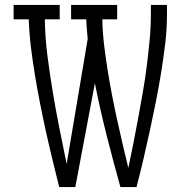

<svg xmlns="http://www.w3.org/2000/svg" viewBox="-20 -755 790 775"><path d="M219 0Q205 -56 191.5 -111.5Q178 -167 165.5 -223.5Q153 -280 142 -336Q131 -392 121.5 -449Q112 -506 105 -563Q98 -620 96 -677H35V-735H221V-677H161Q162 -603 171.5 -529.5Q181 -456 193 -383.5Q205 -311 219.5 -238.5Q234 -166 249 -93L334 -598Q332 -618 330.5 -637.5Q329 -657 328 -677H267V-735H453V-677H393Q394 -626 400 -575.5Q406 -525 414 -475Q422 -425 431.5 -375Q441 -325 452 -275Q463 -225 474.5 -175.5Q486 -126 498 -77Q509 -128 519 -179.5Q529 -231 538.5 -282.5Q548 -334 557 -385.5Q566 -437 572.5 -489Q579 -541 584 -593.5Q589 -646 589 -698V-735H654V-698Q654 -639 647 -580Q640 -521 630.5 -462.5Q621 -404 609.5 -346Q598 -288 585.5 -230.5Q573 -173 559.5 -115Q546 -57 531 0H466Q437 -104 410.5 -208.5Q384 -313 363 -419L284 0Z"/></svg>

Font: Iosevka Etoile Light
Style: Regular
Weight: 300
Designer: Belleve Invis
Foundry: Belleve Invis
Version: Version 25.0.1; ttfautohint (v1.8.4)